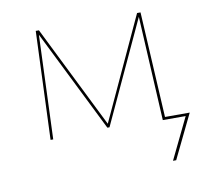

<svg xmlns="http://www.w3.org/2000/svg" viewBox="-67 -481 772 711"><g transform="rotate(-10 319.0 -126.0)"><path d="M540 155H528L603 0H517L496 -392L318 -8H310L120 -391L105 0H95L111 -407H123L314 -22L492 -407H505L527 -10H620Z"/></g></svg>

Font: Ysabeau Infant Hairline
Style: Regular
Weight: 100
Designer: Christian Thalmann (Catharsis Fonts)
Version: Version 0.003